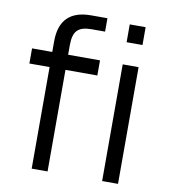

<svg xmlns="http://www.w3.org/2000/svg" viewBox="-82 -805 768 875"><g transform="rotate(10 301.5 -367.5)"><path d="M30 -470V-540H123.5V-589Q123.5 -735 269.5 -735H344.5V-673H281.5Q258.5 -673 242.5 -668.2Q226.5 -663.5 216.2 -653Q206 -642.5 201.5 -625.5Q197 -608.5 197 -584.5V-540H344.5V-470H197V0H123.5V-470ZM449.5 -642.5V-725H523V-642.5ZM449.5 0V-540H523V0Z"/></g></svg>

Font: Vela Sans
Style: Regular
Weight: 400
Designer: Principal design: Mikhail Sharanda - project Manrope.
Design modification: Ravid Balaliev
Foundry: Mikhail Sharanda
Version: Version 1.001